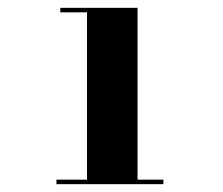

<svg xmlns="http://www.w3.org/2000/svg" viewBox="-20 -926 569 490"><path d="M202 -459.5V-894.5H134V-906H331V-459.5ZM124 -456V-467.5H397V-456Z"/></svg>

Font: Bodoni Moda 11pt Black
Style: Regular
Weight: 900
Designer: Owen Earl
Foundry: indestructible type
Version: Version 2.004